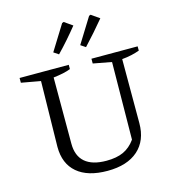

<svg xmlns="http://www.w3.org/2000/svg" viewBox="-130 -1010 1023 1128"><g transform="rotate(-15 382.0 -446.0)"><path d="M385 10Q265 10 200.5 -45Q136 -100 136 -202L143 -601L26 -622V-651H325V-625Q305 -617 279.5 -611.5Q254 -606 220 -602V-199Q220 -125 264 -87Q308 -49 394 -49Q456 -49 497.5 -68Q539 -87 570 -130L575 -601L463 -622V-651H744V-625Q722 -617 696 -611Q670 -605 637 -602V-213Q637 -107 571 -48.5Q505 10 385 10ZM256 -745 351 -898 361 -902 411 -867Q382 -831 350.5 -795Q319 -759 286 -725ZM420 -745 515 -898 525 -902 575 -867Q545 -831 513.5 -795Q482 -759 450 -725Z"/></g></svg>

Font: Piazzolla 24pt
Style: Regular
Weight: 400
Designer: Juan Pablo del Peral
Foundry: Huerta Tipografica
Version: Version 2.005